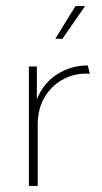

<svg xmlns="http://www.w3.org/2000/svg" viewBox="-20 -616 339 636"><path d="M75.7 0V-395.8H102.1V-287.5Q125 -342.4 170.5 -370.8Q216 -399.3 270.8 -399.3L277.8 -371.5Q274.3 -372.2 271.2 -372.2Q268.1 -372.2 264.6 -372.2Q221.5 -372.2 185.1 -351Q148.6 -329.9 126.7 -292Q104.9 -254.2 104.9 -203.5V0ZM163.2 -487.5 229.9 -595.8H261.8L186.8 -487.5Z"/></svg>

Font: Afacad Flux Thin
Style: Regular
Weight: 250
Designer: Kristian Moeller
Foundry: Dicotype
Version: Version 1.100